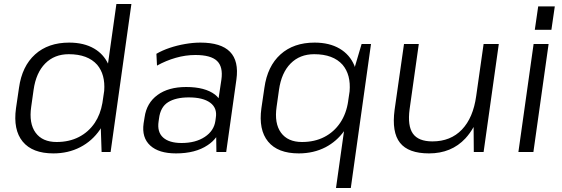

<svg xmlns="http://www.w3.org/2000/svg" viewBox="-20 -760 2812 960"><path d="M247 7Q142 7 93.5 -52Q45 -111 60 -219L75 -321Q90 -429 155.5 -488Q221 -547 326 -547Q400 -547 451 -517Q497 -490 520 -442L562 -740H637L533 0H488L484 -119Q482 -115 480 -112Q441 -55 381 -24Q321 7 247 7ZM263 -50Q326 -50 374.5 -75Q423 -100 454 -146Q482 -188 492 -245L501 -306Q507 -387 466 -436Q419 -489 324 -489Q252 -489 206 -442.5Q160 -396 148 -311L136 -226Q124 -143 158 -96.5Q192 -50 263 -50Z M860 7Q774 7 731 -32.5Q688 -72 698 -143L703 -174Q713 -245 767.5 -285Q822 -325 911 -325Q1005 -325 1055 -287Q1065 -279 1073 -269L1087 -362Q1096 -426 1065 -455.5Q1034 -485 957 -485Q908 -485 859 -471Q810 -457 765 -432L762 -491Q791 -508 828 -520.5Q865 -533 905.5 -540Q946 -547 982 -547Q1085 -547 1130 -501Q1175 -455 1162 -362L1111 0H1062L1061 -74Q1044 -51 1018 -34Q957 7 860 7ZM888 -45Q958 -45 1004 -75.5Q1050 -106 1057 -156L1059 -171Q1067 -220 1031 -246.5Q995 -273 924 -273Q859 -273 820.5 -249Q782 -225 775 -167L773 -153Q765 -100 795.5 -72.5Q826 -45 888 -45Z M1474 7Q1369 7 1320.5 -52Q1272 -111 1287 -219L1302 -321Q1317 -429 1382.5 -488Q1448 -547 1553 -547Q1627 -547 1678 -517Q1729 -487 1752 -432Q1753 -429 1754 -425L1788 -540H1835L1734 180H1660L1700 -104Q1663 -53 1608 -24Q1548 7 1474 7ZM1490 -50Q1553 -50 1601.5 -75Q1650 -100 1681 -146Q1712 -192 1721 -255V-256L1728 -303Q1735 -386 1693 -436Q1646 -489 1551 -489Q1479 -489 1433 -442.5Q1387 -396 1375 -311L1363 -226Q1351 -143 1385 -96.5Q1419 -50 1490 -50Z M2028 -214Q2017 -131 2044.5 -92Q2072 -53 2142 -53Q2233 -53 2289.5 -112Q2346 -171 2361 -280L2398 -540H2474L2398 0H2349L2348 -125Q2330 -93 2307 -68Q2237 7 2125 7Q2022 7 1980 -46Q1938 -99 1953 -211L2000 -540H2074Z M2723 -540 2647 0H2572L2648 -540ZM2754 -728 2737 -611H2654L2671 -728Z"/></svg>

Font: Pathway Extreme 8pt Thin 12pt Light
Style: Italic
Weight: 300
Italic angle: -8°
Version: Version 1.001;gftools[0.9.26]